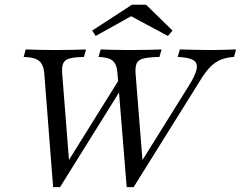

<svg xmlns="http://www.w3.org/2000/svg" viewBox="-20 -778 1009 804"><path d="M510.5 5.6 471.8 -471.8Q469.4 -508.9 451.6 -523.8Q433.9 -538.7 392.7 -539.5L401.6 -571Q419.4 -570.2 450.4 -569.4Q481.5 -568.5 519.4 -568.5Q566.1 -568.5 601.2 -569.4Q636.3 -570.2 656.5 -571L647.6 -539.5Q603.2 -538.7 581 -533.1Q558.9 -527.4 552.4 -512.9Q546 -498.4 547.6 -471.8L578.2 -87.1H563.7L769.4 -416.9Q797.6 -461.3 803.2 -487.5Q808.9 -513.7 789.9 -525.8Q771 -537.9 724.2 -539.5L733.1 -571Q762.9 -570.2 797.6 -569.4Q832.3 -568.5 867.7 -568.5Q891.9 -568.5 915.7 -569.4Q939.5 -570.2 968.5 -571L959.7 -539.5Q930.6 -537.9 907.3 -529Q883.9 -520.2 863.7 -500.8Q843.5 -481.5 823.4 -449.2L539.5 5.6ZM202.4 5.6 165.3 -471.8Q162.1 -508.9 142.7 -523.8Q123.4 -538.7 79 -539.5L87.9 -571Q107.3 -570.2 139.9 -569.4Q172.6 -568.5 212.1 -568.5Q255.6 -568.5 288.7 -569.4Q321.8 -570.2 340.3 -571L331.5 -539.5Q291.1 -538.7 271 -533.1Q250.8 -527.4 244.8 -512.9Q238.7 -498.4 240.3 -471.8L271 -80.6H251.6L498.4 -476.6L504.8 -433.1L231.5 5.6ZM380.6 -627.4 366.1 -650 532.3 -758.1H591.9L702.4 -650L683.1 -627.4L507.3 -721.8L554.8 -724.2Z"/></svg>

Font: Playfair 12pt Light
Style: Italic
Weight: 300
Italic angle: -15.6°
Designer: Claus Eggers Sørensen
Foundry: Claus Eggers Sørensen
Version: Version 2.000;gftools[0.9.28]